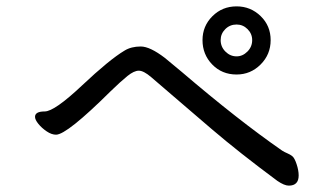

<svg xmlns="http://www.w3.org/2000/svg" viewBox="-20 -684 1040 603"><path d="M887 -101Q873 -101 851 -116Q731 -205 645 -278.5Q559 -352 518.5 -387Q478 -422 454.5 -442Q431 -462 416 -462Q401 -462 380.5 -445.5Q360 -429 328 -398Q190 -261 156 -261Q142 -261 126.5 -271.5Q111 -282 100.5 -295Q90 -308 90 -317Q90 -334 120.5 -334Q151 -334 237.5 -415.5Q324 -497 371 -525Q392 -538 422 -538Q451 -538 498 -502L551 -458Q729 -306 866 -211Q874 -206 882.5 -202.5Q891 -199 898 -193.5Q905 -188 911.5 -168.5Q918 -149 918 -133Q918 -101 887 -101ZM723 -507Q742 -507 757 -522Q772 -537 772 -558Q772 -578 757.5 -592.5Q743 -607 723 -607Q702 -607 687.5 -592.5Q673 -578 673 -558Q673 -537 688 -522Q703 -507 723 -507ZM723 -450Q677 -450 646.5 -481.5Q616 -513 616 -558Q616 -602 647 -633Q678 -664 723 -664Q767 -664 798.5 -633.5Q830 -603 830 -558Q830 -513 798.5 -481.5Q767 -450 723 -450Z"/></svg>

Font: LXGW WenKai Medium
Style: Regular
Weight: 500
Designer: LXGW / Fontworks Inc.
Foundry: LXGW / Fontworks Inc.
Version: Version 1.501; October 10, 2024